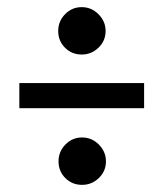

<svg xmlns="http://www.w3.org/2000/svg" viewBox="-20 -518 458 538"><path d="M143.1 -431.2Q143.1 -458.5 162.4 -478.3Q181.6 -498 209 -498Q236.3 -498 256.1 -478Q275.9 -458 275.9 -431.2Q275.9 -403.8 256.1 -384.5Q236.3 -365.2 209 -365.2Q181.2 -365.2 162.1 -384.3Q143.1 -403.3 143.1 -431.2ZM144 -65.9Q144 -93.3 163.3 -113Q182.6 -132.8 210 -132.8Q237.3 -132.8 257.1 -112.8Q276.9 -92.8 276.9 -65.9Q276.9 -38.6 257.1 -19.3Q237.3 0 210 0Q182.1 0 163.1 -19Q144 -38.1 144 -65.9ZM383.8 -285.2V-214.8H34.2V-285.2Z"/></svg>

Font: Lobster Two
Style: Regular
Weight: 400
Designer: Pablo Impallari
Foundry: Pablo Impallari. www.impallari.com
Version: Version 1.006